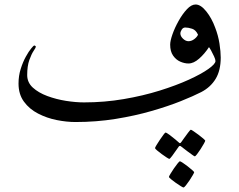

<svg xmlns="http://www.w3.org/2000/svg" viewBox="-20 -539 1064 855"><path d="M962.9 -282.7Q962.9 -225.1 940.2 -187.7Q917.5 -150.4 876 -128.9Q841.8 -111.3 785.2 -88.6Q728.5 -65.9 654.8 -44.7Q581.1 -23.4 495.1 -9.5Q409.2 4.4 315.9 4.4Q276.4 4.4 232.4 -4.4Q188.5 -13.2 149.7 -33.2Q110.8 -53.2 86.7 -86.2Q62.5 -119.1 62.5 -167Q62.5 -201.7 72.3 -232.4Q82 -263.2 95 -286.6Q107.9 -310.1 118.9 -323.2Q129.9 -336.4 131.8 -336.4Q134.3 -336.4 137 -334.7Q139.6 -333 139.6 -330.6Q139.6 -327.1 129.9 -312.7Q120.1 -298.3 110.6 -271.7Q101.1 -245.1 101.1 -204.6Q101.1 -171.9 126.2 -148.9Q151.4 -126 190.9 -111.3Q230.5 -96.7 273.9 -89.8Q317.4 -83 354 -83Q444.8 -83 530.8 -97.7Q616.7 -112.3 690.9 -135.5Q765.1 -158.7 820.8 -184.1Q876.5 -209.5 908 -231.9Q939.5 -254.4 939.5 -267.1Q939.5 -274.4 933.3 -287.8Q927.2 -301.3 920.4 -313.5Q913.6 -325.7 910.6 -329.1Q891.1 -299.3 866.7 -277.8Q842.3 -256.3 819.3 -256.3Q801.3 -256.3 782.5 -264.6Q763.7 -272.9 750.7 -291.5Q737.8 -310.1 737.8 -340.3Q737.8 -356.9 748 -386.2Q758.3 -415.5 775.4 -446Q792.5 -476.6 812.3 -497.8Q832 -519 851.1 -519Q874 -519 898.4 -488.5Q922.9 -458 938 -416.5Q951.7 -381.3 957.3 -345.2Q962.9 -309.1 962.9 -282.7ZM861.8 -384.3Q852.5 -405.3 835.7 -410.9Q818.8 -416.5 805.2 -416.5Q794.9 -416.5 789.1 -407Q783.2 -397.5 783.2 -390.1Q783.2 -377.9 794.9 -366.7Q806.6 -355.5 819.3 -355.5Q832.5 -355.5 844.7 -364.5Q856.9 -373.5 861.8 -384.3ZM844.7 228Q844.7 230 838.6 240.7Q832.5 251.5 824 264.2Q815.4 276.9 807.9 286.4Q800.3 295.9 796.9 295.9Q794.9 295.9 784.9 289.8Q774.9 283.7 762.7 275.1Q750.5 266.6 741.5 259Q732.4 251.5 732.4 248.5Q732.4 246.1 739 235.1Q745.6 224.1 754.4 211.2Q763.2 198.2 771 188.7Q778.8 179.2 780.8 179.2Q783.7 179.2 793.7 185.8Q803.7 192.4 815.4 201.4Q827.1 210.4 835.9 218.3Q844.7 226.1 844.7 228ZM894 87.4Q894 89.8 887.9 100.8Q881.8 111.8 873.3 125Q864.7 138.2 857.4 147.7Q850.1 157.2 847.2 157.2Q845.7 157.2 836.7 150.9Q827.6 144.5 816.2 136Q804.7 127.4 796.1 120.6Q787.6 113.8 786.6 113.3Q783.7 110.8 781.2 110.8Q778.8 110.8 776.4 113.3Q775.4 114.3 766.1 127.9Q756.8 141.6 746.8 155Q736.8 168.5 733.9 168.5Q731.9 168.5 721.9 162.1Q711.9 155.8 700 147Q688 138.2 679.2 130.6Q670.4 123 670.4 120.6Q670.4 117.7 677 106.9Q683.6 96.2 692.1 83.3Q700.7 70.3 708 60.8Q715.3 51.3 716.8 51.3Q721.2 51.3 734.9 61.5Q748.5 71.8 761.2 82.3Q773.9 92.8 774.9 94.2Q779.3 98.6 781.2 98.6Q784.2 98.6 787.6 93.3Q788.6 91.8 798.1 78.4Q807.6 64.9 817.6 51.8Q827.6 38.6 829.6 38.6Q832 38.6 842 45.4Q852.1 52.2 864.3 61.3Q876.5 70.3 885.3 78.1Q894 85.9 894 87.4Z"/></svg>

Font: Scheherazade New Rohingya
Style: Regular
Weight: 400
Designer: SIL International
Foundry: SIL International
Version: Version 3.000 ; LngRng